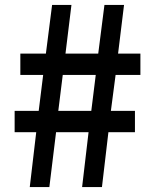

<svg xmlns="http://www.w3.org/2000/svg" viewBox="-20 -754 620 774"><path d="M100 0 126 -221H39V-307H136L154 -452H62V-538H165L190 -734H268L244 -538H376L401 -734H480L456 -538H546V-452H446L427 -307H524V-221H417L391 0H311L337 -221H206L179 0ZM215 -307H348L366 -452H233Z"/></svg>

Font: Noto Sans KR SemiBold
Style: Regular
Weight: 600
Designer: Ryoko NISHIZUKA  (kana, bopomofo & ideographs); Paul D. Hunt (Latin, Greek & Cyrillic); Sandoll Communications , Soo-you
Foundry: Adobe
Version: Version 2.004-H2;hotconv 1.0.118;makeotfexe 2.5.65603